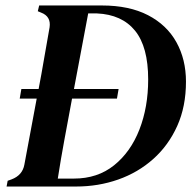

<svg xmlns="http://www.w3.org/2000/svg" viewBox="-20 -681 703 701"><path d="M4 0 8 -21 22 -26Q62 -41 69 -80L114 -321H52L58 -356H121Q131 -408 141 -467Q151 -526 161 -581Q167 -621 130 -635L118 -640L123 -661H352Q452 -661 520.5 -625.5Q589 -590 624 -527Q659 -464 659 -383Q659 -292 627 -221Q595 -150 539.5 -100.5Q484 -51 411.5 -25.5Q339 0 258 0ZM191 -29H250Q336 -29 396.5 -77.5Q457 -126 489 -208Q521 -290 521 -391Q521 -510 473 -569Q425 -628 334 -632H302L250 -356H413L407 -321H243L241 -310Q228 -240 215 -170Q202 -100 191 -29Z"/></svg>

Font: DM Serif Text
Style: Italic
Weight: 400
Italic angle: -12°
Designer: Colophon Foundry, Frank Grießhammer
Foundry: Colophon Foundry
Version: Version 5.100; ttfautohint (v1.8.2)